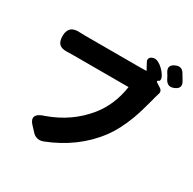

<svg xmlns="http://www.w3.org/2000/svg" viewBox="-191 -1050 1303 1295"><g transform="rotate(30 461.0 -402.0)"><path d="M222 25 181 -19Q155 -48 165 -72Q176 -97 227 -112Q401 -174 510 -309Q595 -414 617 -562H186Q156 -562 141 -561Q98 -559 78.5 -577Q59 -595 59 -639Q59 -725 152 -717Q165 -716 186 -716H402H618Q650 -716 668 -717Q663 -728 651 -748Q644 -761 641 -767Q632 -781 636 -794Q640 -807 656 -813L659 -814Q686 -825 723 -797Q754 -773 773 -740Q779 -730 780 -718Q781 -704 773 -701L771 -700Q756 -694 769 -685L800 -665Q826 -649 815 -621Q811 -609 805 -587Q802 -575 801 -570Q774 -466 750 -401Q708 -290 653 -216Q524 -44 304 42Q280 51 258.5 46Q237 41 222 25ZM818 -735Q810 -751 805.5 -759Q801 -767 796 -774Q763 -824 819 -847Q860 -864 883 -828Q888 -820 898 -803Q908 -786 913 -778Q939 -732 887 -711Q842 -692 818 -735Z"/></g></svg>

Font: GenSenRounded TW H
Style: Regular
Weight: 900
Version: Version 1.501;PS 1;hotconv 16.6.51;makeotf.lib2.5.65220